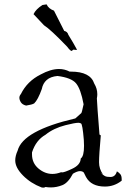

<svg xmlns="http://www.w3.org/2000/svg" viewBox="-20 -845 592 882"><path d="M178 17Q185 17 189 14Q202 16 214 16Q240 16 266.5 5.5Q293 -5 315 -47Q335 -59 348 -59Q357 -59 363 -54V-55Q364 -55 375 -32Q399 12 462 12Q505 12 539 -15V-21Q539 -37 533 -44.5Q527 -52 517 -58Q510 -32 487 -32Q486 -32 472.5 -33Q459 -34 442 -53L453 -44Q435 -69 435 -100Q435 -133 443 -223L437 -227Q426 -364 425 -393Q427 -403 427 -412Q427 -438 413 -461Q395 -516 306 -516H300Q277 -528 251 -528Q213 -528 167 -503Q105 -472 76 -413Q69 -405 69 -396Q69 -386 76 -375Q83 -364 100 -360Q127 -364 137 -370Q154 -386 172 -436Q177 -462 194.5 -477.5Q212 -493 244 -496Q308 -488 329.5 -462Q351 -436 364 -366Q356 -328 353.5 -325.5Q351 -323 326 -301Q85 -245 61 -153Q50 -129 50 -108Q50 -75 85.5 -39Q121 -3 171 16ZM221 -46Q186 -46 156.5 -71Q127 -96 127 -136V-145Q145 -201 189 -226Q226 -256 281 -270Q324 -281 341 -281Q345 -281 352 -278Q359 -275 365 -203L366 -175Q366 -127 351 -117Q350 -87 310 -69Q276 -53 265 -53L261 -54Q240 -46 221 -46ZM309 -611Q311 -611 313 -614Q315 -617 320 -617L324 -616H334Q330 -622 325.5 -631.5Q321 -641 294 -685Q290 -700 275 -703L228 -796Q203 -805 194 -825L175 -822Q145 -803 134 -780L182 -729Q211 -711 288 -631Q303 -611 309 -611Z"/></svg>

Font: Xiaobo Songti 小帛宋体
Style: Regular
Weight: 400
Version: Version 1.501;March 17, 2024;FontCreator 14.0.0.2814 64-bit